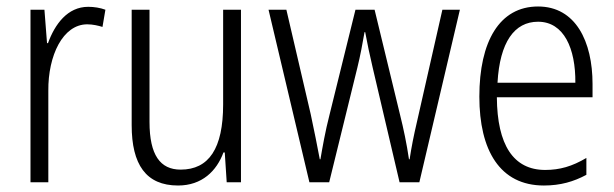

<svg xmlns="http://www.w3.org/2000/svg" viewBox="-20 -562 1894 592"><path d="M252 -541C188 -541 149 -487 128 -429H125L117 -532H74V0H129V-282C128 -391 174 -487 249 -487C266 -487 283 -483 296 -479L305 -532C289 -538 270 -541 252 -541Z M723 -532H668V-240C668 -104 624 -39 537 -39C474 -39 441 -84 441 -186V-532H386V-176C386 -55 430 10 529 10C603 10 648 -35 669 -92H673L679 0H723Z M1129 -354 1212 0H1273L1398 -532H1344L1266 -188C1255 -141 1249 -110 1243 -71H1241C1234 -119 1224 -166 1214 -206L1135 -532H1076L996 -208C983 -158 974 -106 968 -71H966C958 -113 949 -159 938 -210L863 -532H808L934 0H995L1082 -354C1091 -390 1098 -429 1104 -463H1106C1112 -430 1120 -392 1129 -354Z M1639 -542C1520 -542 1458 -434 1458 -264C1458 -99 1521 10 1657 10C1708 10 1749 -2 1788 -23V-75C1744 -49 1706 -38 1661 -38C1563 -38 1513 -115 1512 -262H1807V-303C1807 -434 1755 -542 1639 -542ZM1639 -495C1719 -495 1755 -412 1754 -307H1514C1521 -432 1566 -495 1639 -495Z"/></svg>

Font: Noto Sans Devanagari Condensed Light
Style: Regular
Weight: 300
Width: 3
Designer: Jelle Bosma - Monotype Design Team
Foundry: Monotype Imaging Inc.
Version: Version 2.004